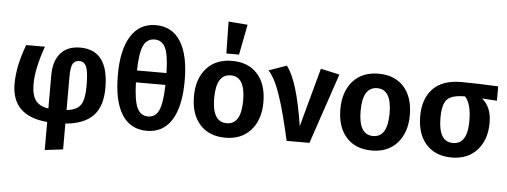

<svg xmlns="http://www.w3.org/2000/svg" viewBox="-61 -1004 3691 1399"><g transform="rotate(5 1785.0 -304.5)"><path d="M706 -269Q706 -134 640.5 -65.5Q575 3 438 15V204L305 220V15Q44 -7 44 -242Q44 -374 104 -530H241Q182 -365 182 -253Q182 -172 211 -132.5Q240 -93 305 -84V-328Q305 -432 355.5 -489Q406 -546 498 -546Q706 -546 706 -269ZM438 -84Q513 -92 540.5 -132.5Q568 -173 568 -267Q568 -372 552.5 -410Q537 -448 500 -448Q469 -448 453.5 -424Q438 -400 438 -330Z M1033 -757Q1152 -757 1214.5 -658.5Q1277 -560 1277 -372Q1277 -183 1214.5 -83.5Q1152 16 1033 16Q913 16 850.5 -82.5Q788 -181 788 -372Q788 -557 851.5 -657Q915 -757 1033 -757ZM1033 -652Q978 -652 952.5 -600Q927 -548 924 -416H1140Q1137 -549 1112 -600.5Q1087 -652 1033 -652ZM1033 -89Q1087 -89 1111.5 -141.5Q1136 -194 1140 -329H924Q928 -194 954 -141.5Q980 -89 1033 -89Z M1558 -829 1698 -818 1655 -596H1562ZM1862 -265Q1862 -138 1794 -61Q1726 16 1608 16Q1489 16 1421.5 -58.5Q1354 -133 1354 -265Q1354 -393 1422 -469.5Q1490 -546 1609 -546Q1728 -546 1795 -471.5Q1862 -397 1862 -265ZM1609 -440Q1502 -440 1502 -265Q1502 -90 1608 -90Q1714 -90 1714 -265Q1714 -440 1609 -440Z M2009 -546Q2090 -445 2141 -115L2258 -545L2396 -515L2222 0H2055Q2009 -207 1968.5 -327Q1928 -447 1879 -500Z M2933 -265Q2933 -138 2865 -61Q2797 16 2679 16Q2560 16 2492.5 -58.5Q2425 -133 2425 -265Q2425 -393 2493 -469.5Q2561 -546 2680 -546Q2799 -546 2866 -471.5Q2933 -397 2933 -265ZM2680 -440Q2573 -440 2573 -265Q2573 -90 2679 -90Q2785 -90 2785 -265Q2785 -440 2680 -440Z M3556 -530V-425L3446 -432Q3517 -376 3517 -260Q3517 -136 3449 -60Q3381 16 3263 16Q3144 16 3076.5 -58.5Q3009 -133 3009 -265Q3009 -392 3078.5 -465Q3148 -538 3286 -538Q3392 -538 3556 -530ZM3369 -260Q3369 -385 3322 -436H3319Q3226 -436 3191.5 -400.5Q3157 -365 3157 -265Q3157 -90 3263 -90Q3369 -90 3369 -260Z"/></g></svg>

Font: Fira Sans SemiBold
Style: Regular
Weight: 600
Designer: bBox Type GmbH & Carrois Corporate GbR & Edenspiekermann AG
Foundry: bBox Type GmbH & Carrois Corporate GbR & Edenspiekermann AG
Version: Version 4.301;PS 004.301;hotconv 1.0.88;makeotf.lib2.5.64775